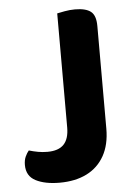

<svg xmlns="http://www.w3.org/2000/svg" viewBox="-48 -654 500 706"><g transform="rotate(-5 201.5 -301.0)"><path d="M189 -290H332V-169Q332 -110 309 -69Q286 -28 244 -7Q202 14 144 14Q90 14 56 -3.5Q22 -21 22 -62Q22 -80 28 -93Q34 -106 41 -114Q58 -109 74.5 -106Q91 -103 109 -103Q150 -103 169.5 -123.5Q189 -144 189 -186ZM332 -231H189V-607Q198 -609 217 -612.5Q236 -616 255 -616Q295 -616 313.5 -601.5Q332 -587 332 -548Z"/></g></svg>

Font: BalooTamma2Bold
Style: Bold
Weight: 700
Designer: Divya Kowshik, Shuchita Grover and Ek Type
Foundry: Ek Type
Version: Version 1.700